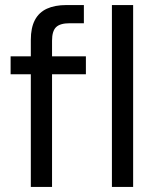

<svg xmlns="http://www.w3.org/2000/svg" viewBox="-20 -740 617 760"><path d="M102 0V-582Q102 -630 118 -660.5Q134 -691 165.5 -705.5Q197 -720 243 -720H312V-648H256Q218 -648 202 -632.5Q186 -617 186 -579V0ZM22 -446V-517H320V-446ZM423 0V-720H507V0Z"/></svg>

Font: DM Sans 11pt
Style: Regular
Weight: 400
Version: Version 4.004;gftools[0.9.30]